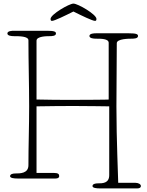

<svg xmlns="http://www.w3.org/2000/svg" viewBox="-20 -992 815 1067"><path d="M508 -876C513 -876 516 -878 516 -887C516 -912 413 -972 388 -972C365 -972 261 -912 261 -887C261 -878 264 -876 269 -876C283 -876 342 -905 388 -928C434 -905 494 -876 508 -876ZM629 -752C629 -777 698 -777 710 -777C726 -777 747 -778 747 -792C747 -802 738 -807 696 -807H514C502 -807 477 -806 477 -792C477 -779 500 -777 514 -777C542 -777 584 -777 584 -754V-439C587 -438 455 -437 387 -437C319 -437 251 -437 183 -439V-766C183 -791 242 -791 254 -791C270 -791 291 -792 291 -806C291 -816 282 -821 240 -821H58C46 -821 21 -820 21 -806C21 -793 44 -791 58 -791C86 -791 138 -791 138 -768C138 -652 142 -517 142 -401C142 -285 138 -183 138 -74C138 -28 92 -28 65 -28C53 -28 36 -25 36 -13C36 -2 59 0 77 0H289C302 0 309 -5 309 -13C309 -24 304 -31 279 -31H183V-401C251 -402 319 -403 387 -403C455 -403 587 -401 587 -401V-19C587 27 550 27 523 27C511 27 494 30 494 42C494 53 517 55 535 55H743C756 55 763 50 763 42C763 31 748 24 733 24H637C637 -5 627 -212 627 -401C627 -477 629 -698 629 -752Z"/></svg>

Font: Life Savers
Style: Regular
Weight: 400
Designer: Pablo Impallari, Rodrigo Fuenzalida, Brenda Gallo
Foundry: Pablo Impallari, Rodrigo Fuenzalida, Brenda Gallo
Version: Version 3.000